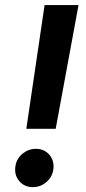

<svg xmlns="http://www.w3.org/2000/svg" viewBox="-20 -748 347 776"><path d="M86.4 -227.5 160.2 -727.5H297.4L205.1 -227.5ZM112.8 8.3Q78.1 8.3 57.4 -16.6Q36.6 -41.5 42.5 -77.6Q47.4 -107.4 71.3 -127Q95.2 -146.5 124.5 -146.5Q159.7 -146.5 180.2 -121.6Q200.7 -96.7 195.3 -61.5Q190.9 -32.2 167.2 -12Q143.6 8.3 112.8 8.3Z"/></svg>

Font: Inter 17pt SemiBold
Style: Italic
Weight: 600
Italic angle: -9.3988°
Version: Version 4.001;git-66647c0bb